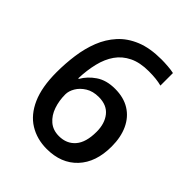

<svg xmlns="http://www.w3.org/2000/svg" viewBox="-205 -845 975 975"><g transform="rotate(45 282.5 -357.0)"><path d="M295 10Q225 10 170.5 -23.5Q116 -57 85.5 -126Q55 -195 55 -301Q55 -364 63.5 -425.5Q72 -487 93 -540.5Q114 -594 151.5 -635.5Q189 -677 246.5 -700.5Q304 -724 386 -724Q407 -724 433 -722Q459 -720 476 -716V-626Q457 -631 434.5 -633.5Q412 -636 383 -636Q320 -636 277 -615Q234 -594 208 -557Q182 -520 169.5 -468.5Q157 -417 155 -357H159Q181 -396 222 -424Q263 -452 325 -452Q387 -452 430.5 -425Q474 -398 497 -348.5Q520 -299 520 -232Q520 -119 459.5 -54.5Q399 10 295 10ZM293 -80Q348 -80 380.5 -117.5Q413 -155 413 -231Q413 -290 383.5 -327Q354 -364 296 -364Q254 -364 225 -346Q196 -328 181 -302.5Q166 -277 166 -253Q166 -208 179.5 -168.5Q193 -129 221.5 -104.5Q250 -80 293 -80Z"/></g></svg>

Font: Noto Sans Oriya Medium
Style: Regular
Weight: 500
Version: Version 2.003